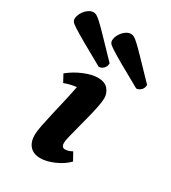

<svg xmlns="http://www.w3.org/2000/svg" viewBox="-228 -817 822 923"><g transform="rotate(30 182.5 -356.0)"><path d="M144 12Q106 12 85.5 -10.5Q65 -33 65 -73Q65 -91 71.5 -124Q78 -157 87.5 -198.5Q97 -240 107.5 -285Q118 -330 126 -372Q93 -369 59 -356L37 -397Q74 -427 117 -444.5Q160 -462 192 -462Q231 -462 249 -440.5Q267 -419 267 -391Q267 -373 261 -343Q255 -313 246 -277.5Q237 -242 228 -208Q219 -174 212.5 -147.5Q206 -121 206 -109Q206 -84 226 -84Q244 -84 265 -96L289 -53Q262 -25 220 -6.5Q178 12 144 12ZM168 -509Q90 -552 46 -577.5Q2 -603 -18 -616Q-38 -629 -43 -636Q-48 -643 -48 -650Q-48 -667 -38.5 -684Q-29 -701 -14 -712.5Q1 -724 16 -724Q25 -724 33.5 -719.5Q42 -715 59.5 -699Q77 -683 111 -647.5Q145 -612 205 -550Q205 -531 193 -520Q181 -509 168 -509ZM376 -509Q298 -552 254 -577.5Q210 -603 190 -616Q170 -629 165 -636Q160 -643 160 -650Q160 -667 169.5 -684Q179 -701 194 -712.5Q209 -724 224 -724Q233 -724 241.5 -719.5Q250 -715 267.5 -699Q285 -683 319 -647.5Q353 -612 413 -550Q413 -531 401 -520Q389 -509 376 -509Z"/></g></svg>

Font: Petrona ExtraBold
Style: Italic
Weight: 800
Italic angle: -9°
Designer: Ringo R. Seeber
Foundry: Ringo R. Seeber
Version: Version 2.001; ttfautohint (v1.8.3)